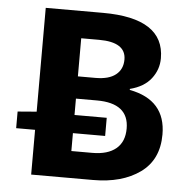

<svg xmlns="http://www.w3.org/2000/svg" viewBox="-49 -700 726 748"><g transform="rotate(5 314.0 -326.0)"><path d="M100 0V-175H26V-240L100 -246V-652H324Q564 -652 564 -495Q564 -451 536.5 -415.5Q509 -380 454 -366V-362Q596 -335 596 -200Q596 -101 525.5 -50.5Q455 0 342 0ZM248 -397H317Q369 -397 396 -418.5Q423 -440 423 -478Q423 -546 318 -546H248ZM248 -105H330Q390 -105 422.5 -132Q455 -159 455 -211Q455 -310 330 -310H248V-246H374V-175H248Z"/></g></svg>

Font: Toshiba Sans
Style: Bold
Weight: 700
Designer: Paul D. Hunt
Foundry: Toshiba Corporation
Version: Version 2.020;PS 2.0;hotconv 1.0.86;makeotf.lib2.5.63406